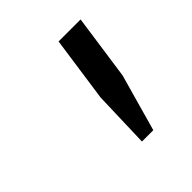

<svg xmlns="http://www.w3.org/2000/svg" viewBox="-93 -752 407 407"><g transform="rotate(-45 110.0 -548.5)"><path d="M181 -539 145 -411H111L115 -539L136 -686H202Z"/></g></svg>

Font: Chivo Light Italic
Style: Regular
Weight: 300
Italic angle: -8.05°
Designer: Hector Gatti
Foundry: Omnibus-Type
Version: Version 1.007